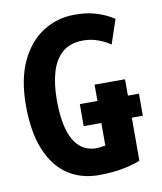

<svg xmlns="http://www.w3.org/2000/svg" viewBox="-82 -775 724 857"><g transform="rotate(-10 280.0 -347.0)"><path d="M297 15Q216 15 156 -25.5Q96 -66 63 -146.5Q30 -227 30 -347Q30 -466 68 -546.5Q106 -627 170.5 -668Q235 -709 314 -709Q365 -709 400.5 -699Q436 -689 458.5 -677.5Q481 -666 491 -659L454 -549Q432 -565 399.5 -577Q367 -589 332 -589Q273 -589 237.5 -558.5Q202 -528 186 -473.5Q170 -419 170 -347Q170 -265 186 -211.5Q202 -158 232.5 -131.5Q263 -105 308 -105Q316 -105 327.5 -107Q339 -109 348 -110V-212H268V-312H348V-386H486V-312H536V-212H486V-17Q464 -7 414.5 4Q365 15 297 15Z"/></g></svg>

Font: Ubuntu Sans Mono
Style: Regular
Weight: 400
Monospace: yes
Designer: Dalton Maag Ltd
Foundry: Dalton Maag Ltd
Version: Version 1.006